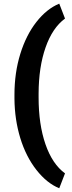

<svg xmlns="http://www.w3.org/2000/svg" viewBox="-20 -804 393 1044"><path d="M58.6 -289.1Q58.6 -408.2 90.3 -510.7Q122.1 -613.3 178 -684.6Q233.9 -755.9 302.2 -784.2L333.5 -703.1Q265.1 -652.8 227.8 -546.1Q190.4 -439.5 189.9 -295.9V-274.4Q189.9 -127.4 227.3 -19.5Q264.6 88.4 333.5 138.7L302.2 219.7Q234.9 192.4 178 119.9Q121.1 47.4 90.3 -53.2Q59.6 -153.8 58.6 -267.1Z"/></svg>

Font: Roboto Black
Style: Regular
Weight: 900
Designer: Google
Version: Version 2.134; 2016